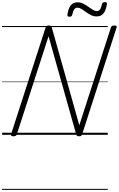

<svg xmlns="http://www.w3.org/2000/svg" viewBox="-20 -1280 1128 1823"><path d="M107 14Q79 14 85 -5L413 -1019Q416 -1029 423 -1033.5Q430 -1038 443 -1038Q456 -1038 462 -1034.5Q468 -1031 471 -1022L733 -91L1033 -1019Q1037 -1029 1044 -1033.5Q1051 -1038 1066 -1038Q1094 -1038 1087 -1019L760 -5Q757 5 750 9.5Q743 14 730 14Q718 14 712.5 10.5Q707 7 704 -2L441 -936L140 -5Q137 5 129.5 9.5Q122 14 107 14ZM639 -1121Q617 -1121 620 -1143Q629 -1201 652 -1229.5Q675 -1258 716 -1258Q745 -1258 770 -1245.5Q795 -1233 817.5 -1216.5Q840 -1200 860.5 -1187.5Q881 -1175 900 -1175Q918 -1175 929.5 -1190.5Q941 -1206 948 -1239Q952 -1260 976 -1260Q989 -1260 993 -1255Q997 -1250 995 -1238Q985 -1181 962.5 -1152.5Q940 -1124 897 -1124Q869 -1124 844 -1136.5Q819 -1149 797 -1165.5Q775 -1182 754.5 -1194.5Q734 -1207 714 -1207Q696 -1207 685 -1191.5Q674 -1176 666 -1141Q664 -1131 657.5 -1126Q651 -1121 639 -1121ZM0 513H1003V523H0ZM0 -20H1003V0H0ZM0 -505H1003V-500H0ZM0 -1033H1003V-1023H0Z"/></svg>

Font: Playwrite IN Guides
Style: Regular
Weight: 400
Designer: Veronika Burian, José Scaglione
Foundry: TypeTogether
Version: Version 1.003